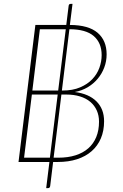

<svg xmlns="http://www.w3.org/2000/svg" viewBox="-20 -831 630 985"><path d="M252.5 0 237.5 123Q236 134 227 134H217L233.5 0H75L161.5 -703H320L332 -800Q333 -811 342 -811H352L338.5 -703Q434.5 -702.5 480.8 -662.8Q527 -623 527 -552.5Q527 -517 515 -485Q503 -453 481.2 -427Q459.5 -401 429.5 -383.2Q399.5 -365.5 363.5 -359Q435.5 -350 474.8 -311Q514 -272 514 -209Q514 -160 497.5 -121.2Q481 -82.5 450.2 -55.5Q419.5 -28.5 375.5 -14.2Q331.5 0 276 0ZM295 -346 255 -22H279Q328.5 -22 367.2 -34.2Q406 -46.5 432.8 -70Q459.5 -93.5 473.8 -128Q488 -162.5 488 -207Q488 -238.5 476.5 -264.2Q465 -290 443.5 -308.2Q422 -326.5 390.8 -336.2Q359.5 -346 320 -346ZM501.5 -548Q501.5 -611 461 -646Q420.5 -681 336 -681L297.5 -366.5H300.5Q353 -366.5 391 -382.8Q429 -399 453.5 -424.8Q478 -450.5 489.8 -483Q501.5 -515.5 501.5 -548ZM103.5 -22H236L276 -346H143.5ZM146 -366.5H278.5L317.5 -681H184.5Z"/></svg>

Font: Lato Thin
Style: Italic
Weight: 200
Italic angle: -7°
Designer: Lukasz Dziedzic
Foundry: tyPoland Lukasz Dziedzic
Version: Version 2.007; 2014-02-27